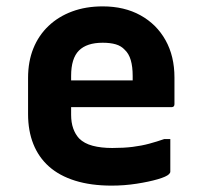

<svg xmlns="http://www.w3.org/2000/svg" viewBox="-20 -570 640 602"><path d="M302 -550Q370 -550 420.5 -522Q471 -494 499 -444Q527 -394 527 -327V-244Q527 -241 526 -238.5Q525 -236 522.5 -235Q520 -234 517 -234H287Q270 -234 252.5 -234Q235 -234 218 -234H177L174 -318H396Q396 -322 396 -325Q396 -328 396 -332Q396 -361 390 -381.5Q384 -402 371 -414Q360 -426 343 -431Q326 -436 302 -436Q252 -436 227.5 -411.5Q203 -387 203 -332V-210Q203 -186 209.5 -167.5Q216 -149 228 -136Q244 -120 270.5 -113Q297 -106 332 -106Q368 -106 396 -109.5Q424 -113 448 -119.5Q472 -126 495 -134H514Q514 -109 514 -83.5Q514 -58 514 -32Q514 -30 513 -28Q512 -26 510 -24Q502 -16 474.5 -8Q447 0 408.5 6Q370 12 330 12Q265 12 215.5 -3.5Q166 -19 133.5 -48Q101 -77 84.5 -118.5Q68 -160 68 -212V-326Q68 -377 84.5 -418Q101 -459 132 -488.5Q163 -518 206 -534Q249 -550 302 -550Z"/></svg>

Font: Recursive Monospace
Style: Bold
Weight: 700
Version: Version 1.047